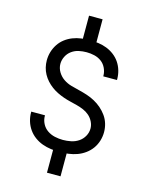

<svg xmlns="http://www.w3.org/2000/svg" viewBox="-137 -929 874 1122"><g transform="rotate(15 300.0 -368.0)"><path d="M299 -29Q272 -29 245.5 -32.5Q219 -36 194 -45Q169 -54 147 -70Q125 -86 109.5 -108Q94 -130 86 -156Q78 -182 78 -209Q78 -210 78 -211.5Q78 -213 78 -214H161Q161 -213 161 -212.5Q161 -212 161 -211Q161 -186 172.5 -163.5Q184 -141 204.5 -127Q225 -113 249.5 -107.5Q274 -102 299 -102Q323 -102 347.5 -107Q372 -112 392.5 -125.5Q413 -139 425.5 -161Q438 -183 438 -208Q438 -229 428 -249Q418 -269 402 -283Q386 -297 366 -305.5Q346 -314 325 -319.5Q304 -325 283 -330Q262 -335 242 -342Q222 -349 202.5 -358.5Q183 -368 165.5 -381Q148 -394 133.5 -410Q119 -426 108.5 -445Q98 -464 93 -485Q88 -506 88 -527Q88 -554 95.5 -579Q103 -604 117.5 -626Q132 -648 153 -664Q174 -680 198.5 -689.5Q223 -699 249 -702.5Q275 -706 301 -706Q327 -706 353 -702.5Q379 -699 403.5 -689.5Q428 -680 449 -664Q470 -648 484.5 -626.5Q499 -605 506.5 -579.5Q514 -554 514 -528Q514 -526 514 -525Q514 -524 514 -522H431Q431 -523 431 -524Q431 -525 431 -526Q431 -549 420.5 -571.5Q410 -594 391 -608Q372 -622 348.5 -627.5Q325 -633 301 -633Q277 -633 254 -628Q231 -623 211.5 -609Q192 -595 181 -573Q170 -551 170 -528Q170 -502 184 -479Q198 -456 219.5 -441.5Q241 -427 266 -420Q291 -413 316 -407Q341 -401 365.5 -393Q390 -385 413 -372.5Q436 -360 455.5 -343Q475 -326 490 -305Q505 -284 512.5 -259Q520 -234 520 -208Q520 -181 512 -155Q504 -129 488.5 -107.5Q473 -86 451 -70Q429 -54 404 -45Q379 -36 352.5 -32.5Q326 -29 299 -29ZM259 -662V-843H341V-662ZM259 107V-74H341V107Z"/></g></svg>

Font: Zed Sans Extended
Style: Regular
Weight: 400
Width: 7
Designer: Belleve Invis
Foundry: Belleve Invis
Version: Version 1.0.0; ttfautohint (v1.8.4)